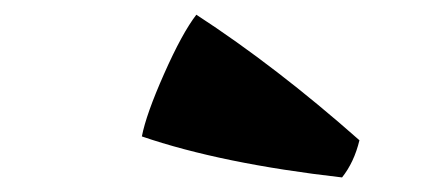

<svg xmlns="http://www.w3.org/2000/svg" viewBox="-20 -804 588 265"><path d="M452.1 -559.1Q285.6 -578.1 175.8 -615.7Q181.6 -646 206.5 -702.1Q231.4 -758.3 251 -783.7Q361.3 -711.9 476.1 -610.4Q468.8 -580.1 452.1 -559.1Z"/></svg>

Font: Emblema One
Style: Regular
Weight: 400
Designer: Riccardo De Franceschi
Foundry: Riccardo De Franceschi
Version: Version 1.003